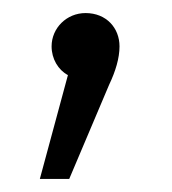

<svg xmlns="http://www.w3.org/2000/svg" viewBox="-20 -111 264 294"><path d="M111 -91C82 -91 59 -68 59 -40C59 -21 69 -4 84 4L41 163H86L147 19C157 -2 163 -22 163 -40C163 -68 143 -91 111 -91Z"/></svg>

Font: Glow Sans SC Normal
Style: Regular
Weight: 400
Designer: Ryoko NISHIZUKA (kana, bopomofo & ideographs); Paul D. Hunt (Latin, Greek & Cyrillic); Sandoll Communications, Soo-young
Version: Version 0.93